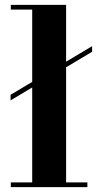

<svg xmlns="http://www.w3.org/2000/svg" viewBox="-20 -770 404 790"><path d="M23.5 -357V-380L359 -580V-557ZM252 -750V-19.5H339.5V0H24.5V-19.5H112.5V-730.5H24.5V-750Z"/></svg>

Font: Bodoni Moda 11pt
Style: Bold
Weight: 700
Designer: Owen Earl
Foundry: indestructible type
Version: Version 2.004